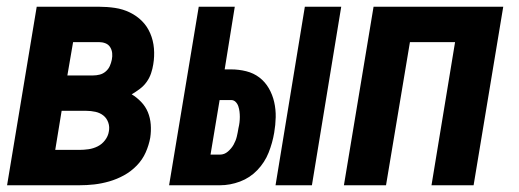

<svg xmlns="http://www.w3.org/2000/svg" viewBox="-20 -550 1540 570"><path d="M1 0 89 -530H274Q298 -530 321.5 -526.5Q345 -523 365.5 -513Q386 -503 401.5 -487.5Q417 -472 426 -451Q435 -430 437 -406.5Q439 -383 435 -359Q433 -346 428.5 -332.5Q424 -319 415.5 -307Q407 -295 395 -286Q383 -277 371 -270Q386 -261 399 -247.5Q412 -234 419 -217Q426 -200 427.5 -180.5Q429 -161 426 -141Q422 -119 412.5 -97.5Q403 -76 386 -58.5Q369 -41 348 -29.5Q327 -18 304.5 -11.5Q282 -5 260 -2.5Q238 0 215 0ZM180 -326H256Q266 -326 276 -328.5Q286 -331 294 -338Q302 -345 306 -354Q310 -363 312 -373Q314 -383 313 -392.5Q312 -402 307 -410Q302 -418 293 -421.5Q284 -425 274 -425H197ZM144 -105H215Q229 -105 243 -107Q257 -109 270 -115.5Q283 -122 292 -134Q301 -146 303 -159Q306 -173 301.5 -186Q297 -199 287 -207Q277 -215 263.5 -218Q250 -221 236 -221H163Z M798 0 885 -530H993L906 0ZM482 0 570 -530H677L647 -344H666Q689 -344 711 -338.5Q733 -333 750 -320Q767 -307 778 -288Q789 -269 794 -247Q799 -225 798.5 -202Q798 -179 794 -156Q789 -126 777.5 -97Q766 -68 744 -45Q722 -22 692.5 -11Q663 0 633 0ZM605 -91H633Q646 -91 656.5 -100Q667 -109 673.5 -120.5Q680 -132 683 -144.5Q686 -157 688 -170Q690 -178 691 -186.5Q692 -195 692 -203Q692 -211 691 -219Q690 -227 687.5 -234.5Q685 -242 679.5 -247.5Q674 -253 666 -253H632Z M1001 0 1089 -530H1474L1386 0H1261L1331 -425H1197L1126 0Z"/></svg>

Font: Iosevka Curly XBdObl
Style: Regular
Weight: 800
Italic angle: -9°
Monospace: yes
Designer: Belleve Invis
Foundry: Belleve Invis
Version: Version 11.1.0; ttfautohint (v1.8.3)